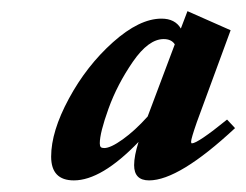

<svg xmlns="http://www.w3.org/2000/svg" viewBox="-20 -610 435 339"><path d="M110.4 -291.5Q70.3 -291.5 70.3 -333.5Q70.3 -377.9 101.6 -435.8Q132.8 -493.7 179.4 -535.4Q226.1 -577.1 265.1 -577.1Q289.1 -577.1 299.3 -559.6L311 -590.3L387.2 -556.6L327.6 -394.5Q317.4 -365.2 317.4 -359.9Q317.4 -356.9 318.8 -356.9Q329.1 -356.9 380.9 -398.9L395 -383.8Q295.9 -291.5 243.2 -291.5Q216.8 -291.5 216.8 -318.4Q216.8 -334.5 224.6 -359.4Q159.2 -291.5 110.4 -291.5ZM156.2 -356.9Q156.2 -352.1 158 -350.3Q159.7 -348.6 164.1 -348.6Q175.3 -348.6 196.8 -364Q218.3 -379.4 240.7 -404.3L288.6 -531.7Q282.7 -541 269 -541Q242.2 -541 214.6 -501Q187 -460.9 171.6 -418.2Q156.2 -375.5 156.2 -356.9Z"/></svg>

Font: Elstob 6pt
Style: Italic
Weight: 700
Italic angle: -20°
Designer: Peter S. Baker
Version: Version 1.015